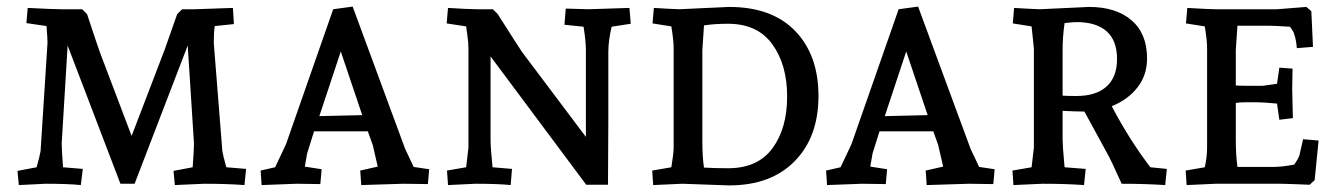

<svg xmlns="http://www.w3.org/2000/svg" viewBox="-20 -557 4055 582"><path d="M164 -529H229L244 -514Q275 -420 283 -398L379 -145L479 -406L517 -514L532 -529H571L686 -533L689 -484L631 -478Q628 -461 628 -427L654 -99Q656 -86 666 -50L726 -45L721 4Q668 0 599 0L510 4L506 -39L564 -50Q568 -102 568 -122L549 -419L388 0H345L185 -419L167 -122Q167 -106 171 -50L231 -45L225 4Q187 0 118 0L37 4L33 -39L91 -50Q101 -86 103 -99L124 -427Q124 -442 121 -478L60 -487L64 -533Q142 -529 164 -529Z M1281 -44 1277 1Q1228 0 1202 0L1075 4L1072 -40L1125 -52L1110 -117L1095 -159H932L911 -92L904 -52L955 -44L951 1Q907 0 879 0L773 4L770 -40L814 -50L847 -120L990 -529L1049 -537L1208 -106L1234 -51ZM1013 -401 948 -205 1078 -208Z M1393 -50 1400 -110V-410Q1400 -428 1396.5 -451.5Q1393 -475 1393 -477L1334 -486L1338 -533Q1402 -529 1425 -529H1474L1489 -514Q1551 -416 1562 -400L1756 -142V-405Q1756 -431 1749 -476L1691 -482L1695 -531L1764 -529L1888 -533L1892 -485L1834 -476Q1824 -433 1824 -400V-193L1823 3H1757L1467 -386V-133Q1467 -110 1473 -50L1532 -45L1528 4Q1491 0 1421 0L1338 4L1335 -40Z M2039 -529 2190 -536Q2320 -536 2390.5 -463Q2461 -390 2461 -266Q2461 -142 2389 -68.5Q2317 5 2190 5Q2190 5 2048 0L1960 4L1957 -40L2015 -50Q2022 -92 2022 -110V-410Q2022 -435 2015 -477L1958 -486L1962 -533Q2009 -530 2039 -529ZM2187 -485Q2146 -485 2114 -480Q2109 -410 2109 -405V-133Q2109 -79 2114 -49Q2146 -47 2187 -47Q2277 -47 2321.5 -107.5Q2366 -168 2366 -264.5Q2366 -361 2321 -423Q2276 -485 2187 -485Z M2995 -44 2991 1Q2942 0 2916 0L2789 4L2786 -40L2839 -52L2824 -117L2809 -159H2646L2625 -92L2618 -52L2669 -44L2665 1Q2621 0 2593 0L2487 4L2484 -40L2528 -50L2561 -120L2704 -529L2763 -537L2922 -106L2948 -51ZM2727 -401 2662 -205 2792 -208Z M3132 -529 3281 -536Q3363 -536 3410 -495.5Q3457 -455 3457 -380Q3457 -329 3428 -292Q3399 -255 3350 -235Q3403 -134 3467 -50L3517 -45L3512 4Q3451 0 3380 0Q3349 -69 3339 -87L3267 -219H3259Q3241 -219 3201 -221V-133Q3201 -116 3207 -50L3271 -45L3266 4Q3211 0 3140 0L3052 4L3049 -40L3107 -50L3114 -110V-410L3107 -477L3050 -486L3054 -533Q3102 -530 3132 -529ZM3244 -490Q3231 -490 3207 -487Q3201 -445 3201 -405V-267Q3217 -266 3243 -266Q3302 -266 3334 -294.5Q3366 -323 3366 -378.5Q3366 -434 3334.5 -462Q3303 -490 3244 -490Z M3731 -479 3726 -405V-298Q3738 -297 3755 -297H3808L3851 -303L3858 -352L3898 -349Q3897 -301 3897 -286L3899 -199L3858 -194L3851 -243Q3808 -247 3792 -247H3757Q3737 -247 3726 -245V-133Q3726 -88 3731 -51H3838Q3866 -51 3903 -58Q3917 -78 3919 -87Q3929 -129 3930 -135L3977 -131L3965 -11L3950 3Q3877 0 3861 0H3665L3577 4L3574 -40L3632 -50Q3639 -82 3639 -110V-410Q3639 -435 3632 -477L3575 -486L3579 -533Q3645 -529 3665 -529H3851L3940 -536L3955 -523L3960 -415L3911 -411Q3909 -437 3903 -453Q3903 -459 3890 -476Q3842 -479 3828 -479Z"/></svg>

Font: Andada SC
Style: Regular
Weight: 400
Designer: Carolina Giovagnoli
Foundry: Carolina Giovagnoli
Version: Version 1.003